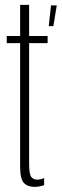

<svg xmlns="http://www.w3.org/2000/svg" viewBox="-20 -742 247 768"><path d="M175 -637.5H193.5L207 -720.5H184ZM117.5 5.5Q138 5.5 156.5 -1.5V-30Q143.5 -23.5 129 -23.5Q112.5 -23.5 104.5 -35Q96.5 -46.5 96.5 -88V-569.5H170.5V-598H96.5V-722.5H60.5V-598H7V-569.5H60.5V-76.5Q60.5 -26 75.5 -10.2Q90.5 5.5 117.5 5.5Z"/></svg>

Font: Anybody ExtraCondensed ExtraLight
Style: Regular
Weight: 250
Width: 2
Version: Version 1.113;gftools[0.9.25]